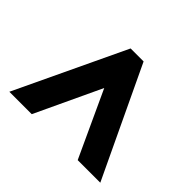

<svg xmlns="http://www.w3.org/2000/svg" viewBox="-109 -856 721 721"><g transform="rotate(45 251.0 -495.5)"><path d="M10 -277 217 -714H286L493 -277H373L252 -539L129 -277Z"/></g></svg>

Font: Noto Sans Lao UI ExtCond
Style: Bold
Weight: 700
Width: 2
Designer: Monotype Design Team
Foundry: Monotype Imaging Inc.
Version: Version 2.000; ttfautohint (v1.8.4.7-5d5b)